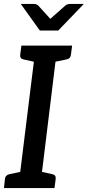

<svg xmlns="http://www.w3.org/2000/svg" viewBox="-20 -949 443 969"><path d="M72 0 161 -719H270L182 0ZM0 0 5 -46Q6 -56 12 -62Q18 -68 28 -70L99 -85L101 0ZM154 0 176 -85 244 -70Q254 -68 258 -62Q262 -56 261 -46L255 0ZM189 -719 167 -634 99 -649Q89 -651 85 -657Q81 -663 82 -673L88 -719ZM344 -719 338 -673Q337 -663 331.5 -657Q326 -651 315 -649L243 -634V-719ZM403 -929 274 -795H181L85 -929H151Q164 -929 172 -922L234 -854L311 -922Q314 -925 320.5 -927Q327 -929 334 -929Z"/></svg>

Font: Aleo Medium
Style: Italic
Weight: 500
Italic angle: -7°
Designer: Alessio Laiso
Foundry: Alessio Laiso
Version: Version 2.001;gftools[0.9.29]